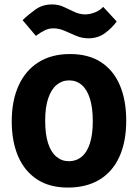

<svg xmlns="http://www.w3.org/2000/svg" viewBox="-20 -830 623 867"><path d="M399 -282Q399 -344 386 -385Q373 -426 349 -446.5Q325 -467 292 -467Q260 -467 235.5 -446.5Q211 -426 197.5 -385.5Q184 -345 184 -285Q184 -224 197 -183.5Q210 -143 234.5 -122.5Q259 -102 291 -102Q324 -102 348.5 -122Q373 -142 386 -182.5Q399 -223 399 -282ZM550 -285Q550 -190 519 -122Q488 -54 429 -18.5Q370 17 286 17Q203 17 146.5 -20.5Q90 -58 61.5 -125Q33 -192 33 -282Q33 -375 64 -443.5Q95 -512 154 -549Q213 -586 296 -586Q380 -586 436.5 -549Q493 -512 521.5 -444.5Q550 -377 550 -285ZM446 -799 507 -733Q485 -703 453.5 -680Q422 -657 379 -657Q351 -657 324.5 -668Q298 -679 272.5 -690.5Q247 -702 221 -702Q201 -702 183 -693.5Q165 -685 142 -668L82 -739Q108 -764 140 -787Q172 -810 215 -810Q244 -810 268.5 -798.5Q293 -787 316.5 -776Q340 -765 365 -765Q385 -765 407.5 -773.5Q430 -782 446 -799Z"/></svg>

Font: Yaldevi ExtraLight
Style: Regular
Weight: 200
Designer: Sol Matas, Rajitha Manaperi, Kosala Senevirathne
Foundry: Mooniak
Version: Version 1.100